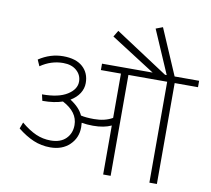

<svg xmlns="http://www.w3.org/2000/svg" viewBox="-95 -1027 1248 1135"><g transform="rotate(10 529.0 -459.5)"><path d="M595.6 0V-294.2Q552.1 -273.5 486.3 -273.5Q449.9 -273.5 417.6 -279.1Q419.1 -266.4 419.1 -252.3Q419.1 -188.6 374.9 -146.1Q330.6 -103.6 258.8 -103.6Q205.3 -103.6 158 -123.6Q110.7 -143.6 62.2 -182.5L76.3 -220.4Q123.4 -181 165.6 -162.5Q207.8 -144.1 254.3 -144.1Q313.4 -144.1 345.8 -176.2Q378.2 -208.3 378.2 -258.3Q378.2 -336.2 286.7 -383.7Q236.6 -366.5 168.9 -366.5H165.8L157.2 -403.9H159.8Q256.3 -403.9 308.1 -436.6Q360 -469.2 360 -515.7Q360 -555.1 330.1 -581.6Q300.3 -608.2 249.2 -608.2Q176.4 -608.2 113.2 -564.7L96.6 -602.1Q165.3 -647.6 242.2 -647.6Q319 -647.6 359.7 -611.2Q400.4 -574.8 400.4 -514.2Q400.4 -481.3 382 -452.2Q363.5 -423.2 328.6 -402.4Q385.7 -366 406 -320.5Q436.3 -313.4 485.3 -313.4Q549.5 -313.4 595.6 -339.7V-605.7H475.2V-644.1H779.1L513.7 -814L536.4 -851.9L853.4 -644.1H863.5L751.3 -903.4L792.7 -919.1L911 -644.1H1058.1V-605.7H918.1V0H873.1V-605.7H640.5V0Z"/></g></svg>

Font: Khula Light
Style: Regular
Weight: 300
Designer: Erin McLaughlin, Steve Matteson
Version: Version 1.002;PS 1.0;hotconv 1.0.72;makeotf.lib2.5.5900; ttf